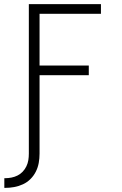

<svg xmlns="http://www.w3.org/2000/svg" viewBox="-20 -690 590 932"><path d="M1 222V175H5Q20 175 35.5 172Q51 169 65 162Q79 155 90 143.5Q101 132 108 117.5Q115 103 117.5 87.5Q120 72 120 56V-670H470V-623H172V-372H411V-325H172V56Q172 79 168 101Q164 123 154 143Q144 163 128 179Q112 195 91.5 204.5Q71 214 49 218Q27 222 5 222Z"/></svg>

Font: Lode Dark Term
Style: Regular
Weight: 400
Monospace: yes
Designer: Belleve Invis
Foundry: Belleve Invis
Version: Version 29.2.0